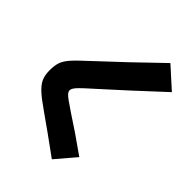

<svg xmlns="http://www.w3.org/2000/svg" viewBox="-107 -907 1153 1153"><g transform="rotate(-45 469.0 -331.0)"><path d="M484.4 -377Q450.7 -415 432.6 -433.3Q414.6 -451.7 402.8 -459.2Q391.1 -466.8 380.9 -466.8Q371.1 -466.8 360.8 -458.5Q350.6 -450.2 335.2 -429.2Q319.8 -408.2 290 -363.3Q234.9 -276.9 138.7 -141.6L12.7 -249Q113.3 -386.7 178.7 -480.5Q224.6 -546.9 253.7 -578.9Q282.7 -610.8 311 -623.8Q339.4 -636.7 380.9 -636.7Q422.9 -636.7 450 -627.2Q477.1 -617.7 507.1 -591.3Q537.1 -564.9 592.8 -503.9Q747.6 -336.4 924.8 -154.3L807.6 -24.4Q628.4 -216.3 484.4 -377Z"/></g></svg>

Font: Pretendard JP Black
Style: Regular
Weight: 900
Designer: Base glyphs from Inter by Rasmus Andersson; Hangeul glyphs from Noto Sans CJK(Source Han Sans) by Jang Soo-young and Kan
Foundry: Kil Hyung-jin
Version: Version 1.309